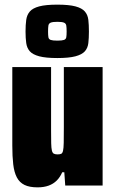

<svg xmlns="http://www.w3.org/2000/svg" viewBox="-20 -799 497 827"><path d="M142 8Q107 8 85.5 -2.5Q64 -13 52.5 -35Q41 -57 37 -91Q33 -125 33 -172V-510H200V-238Q200 -203 200.5 -182Q201 -161 203.5 -150.5Q206 -140 212 -137Q218 -134 228 -134Q238 -134 243.5 -136.5Q249 -139 251.5 -149.5Q254 -160 254.5 -184.5Q255 -209 255 -252V-510H422V0H261L257 -57H248Q239 -36 224.5 -21.5Q210 -7 189.5 0.5Q169 8 142 8ZM227 -549Q177 -549 149 -556.5Q121 -564 108.5 -578Q96 -592 93 -613.5Q90 -635 90 -663Q90 -692 93 -713.5Q96 -735 108.5 -749.5Q121 -764 149 -771.5Q177 -779 227 -779Q277 -779 305 -771.5Q333 -764 345.5 -749.5Q358 -735 360.5 -713.5Q363 -692 363 -663Q363 -635 360.5 -613.5Q358 -592 345.5 -578Q333 -564 305 -556.5Q277 -549 227 -549ZM227 -624Q247 -624 255.5 -627Q264 -630 265.5 -638.5Q267 -647 267 -663Q267 -680 265.5 -689Q264 -698 255.5 -701.5Q247 -705 227 -705Q207 -705 198.5 -701.5Q190 -698 188.5 -689Q187 -680 187 -663Q187 -647 188.5 -638.5Q190 -630 198.5 -627Q207 -624 227 -624Z"/></svg>

Font: Saira Condensed Black
Style: Regular
Weight: 900
Width: 3
Designer: Hector Gatti with collaboration of the Omnibus-Type team
Foundry: Omnibus-Type
Version: Version 1.101